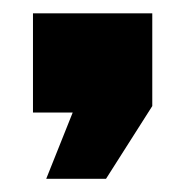

<svg xmlns="http://www.w3.org/2000/svg" viewBox="-20 -170 280 290"><path d="M29.8 0V-149.9H210V-9.8L140.1 100.1H49.8L89.8 0Z"/></svg>

Font: Russo One
Style: Regular
Weight: 400
Designer: Jovanny lemonad
Foundry: Jovanny Lemonad
Version: Version 1.000